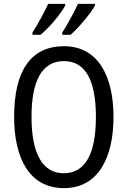

<svg xmlns="http://www.w3.org/2000/svg" viewBox="-20 -963 659 993"><path d="M471 -934V-943H383C368 -909 330 -837 302 -795V-783H345C385 -818 449 -893 471 -934ZM317 -934V-943H229C213 -907 177 -839 148 -795V-783H190C237 -823 295 -891 317 -934ZM567 -358C567 -568 488 -724 311 -724C139 -724 53 -596 53 -359C53 -151 128 10 311 10C488 10 567 -148 567 -358ZM143 -358C143 -546 197 -647 311 -647C422 -647 476 -547 476 -358C476 -168 421 -67 310 -67C199 -67 143 -170 143 -358Z"/></svg>

Font: Noto Sans Ethiopic Condensed
Style: Regular
Weight: 400
Width: 3
Designer: Monotype Design Team
Foundry: Monotype Imaging Inc.
Version: Version 2.102